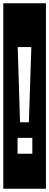

<svg xmlns="http://www.w3.org/2000/svg" viewBox="-32 -937 300 1170"><path d="M159 -650H76L90 -192H144ZM75 0H165V-97H75ZM-12 -917H248V213H-12Z"/></svg>

Font: Zilla Slab Regular Highlight
Style: Regular
Weight: 410
Designer: Typotheque Type Foundry
Foundry: Typotheque type foundry
Version: Version 1.0; 2017